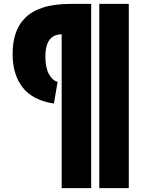

<svg xmlns="http://www.w3.org/2000/svg" viewBox="-20 -760 743 990"><path d="M492 210V-740H644V210ZM277 -338 258 -226Q148 -243 96.5 -309.5Q45 -376 45 -482Q45 -539 60 -586Q75 -633 110 -668Q145 -703 203 -721.5Q261 -740 347 -740H450V210H298V-583Q270 -583 251 -570Q232 -557 223 -531Q214 -505 214 -467Q214 -412 232 -378.5Q250 -345 277 -338Z"/></svg>

Font: Georama ExtraBold
Style: Regular
Weight: 800
Designer: Jean-Baptiste Levee
Foundry: Production Type
Version: Version 1.001